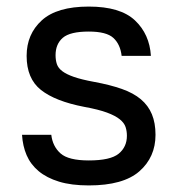

<svg xmlns="http://www.w3.org/2000/svg" viewBox="-20 -557 540 584"><path d="M250 7Q197 7 159.5 -4.5Q122 -16 97.5 -36.5Q73 -57 61 -85Q49 -113 47 -147H136Q140 -112 164 -90.5Q188 -69 250 -69Q316 -69 341 -89.5Q366 -110 366 -144Q366 -158 362 -170.5Q358 -183 344.5 -194Q331 -205 305.5 -214.5Q280 -224 236 -232Q148 -249 104.5 -283.5Q61 -318 61 -387Q61 -453 107 -495Q153 -537 250 -537Q346 -537 390.5 -495Q435 -453 439 -387H350Q346 -422 325 -441.5Q304 -461 250 -461Q193 -461 171 -442Q149 -423 149 -389Q149 -374 153 -362Q157 -350 169.5 -340.5Q182 -331 205 -323Q228 -315 266 -308Q315 -299 350.5 -286.5Q386 -274 408.5 -255Q431 -236 442 -209.5Q453 -183 453 -147Q453 -79 404 -36Q355 7 250 7Z"/></svg>

Font: Golos UI VF
Style: Regular
Weight: 400
Designer: A.Korolkova, Vitaly Kuzmin
Foundry: ParaType Ltd
Version: Version 2.000